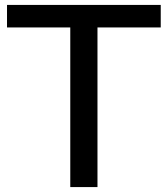

<svg xmlns="http://www.w3.org/2000/svg" viewBox="-20 -760 682 780"><path d="M265.5 0V-648.5H8.5V-740H633V-648.5H376V0Z"/></svg>

Font: Encode Sans SmExp Md
Style: Regular
Weight: 500
Width: 6
Designer: Multiple Designers
Foundry: Impallari Type
Version: Version 3.002; ttfautohint (v1.8.3) -l 8 -r 50 -G 200 -x 14 